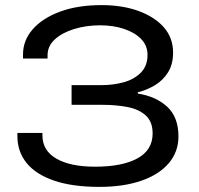

<svg xmlns="http://www.w3.org/2000/svg" viewBox="-20 -719 777 751"><path d="M369 12Q263 12 191.5 -12.5Q120 -37 84 -81.5Q48 -126 48 -187V-199H146V-189Q146 -130 200.5 -98.5Q255 -67 352 -67Q458 -67 517.5 -99.5Q577 -132 577 -197Q577 -243 550 -267.5Q523 -292 478 -300.5Q433 -309 381 -309H260V-386H378Q422 -386 463 -397Q504 -408 530.5 -434.5Q557 -461 557 -504Q557 -541 532 -566.5Q507 -592 465 -606Q423 -620 372 -620Q317 -620 270 -605.5Q223 -591 194.5 -565Q166 -539 166 -502V-490H70V-506Q70 -561 108 -604.5Q146 -648 215 -673.5Q284 -699 377 -699Q459 -699 522 -676Q585 -653 621 -612Q657 -571 657 -513Q657 -468 637.5 -436.5Q618 -405 586.5 -386Q555 -367 519 -358V-353Q590 -342 634 -301.5Q678 -261 678 -185Q678 -125 640 -80.5Q602 -36 532.5 -12Q463 12 369 12Z"/></svg>

Font: Archivo Expanded
Style: Regular
Weight: 400
Width: 7
Designer: Hector Gatti
Foundry: Omnibus-Type
Version: Version 2.001